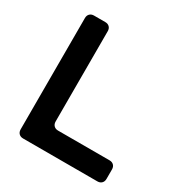

<svg xmlns="http://www.w3.org/2000/svg" viewBox="-164 -823 900 947"><g transform="rotate(30 286.0 -350.0)"><path d="M67 -33V-667Q67 -682 76 -691Q85 -700 100 -700H164Q179 -700 188 -691Q197 -682 197 -667V-153Q197 -138 206 -129Q215 -120 230 -120H523Q538 -120 547 -111Q556 -102 556 -87V-33Q556 -18 547 -9Q538 0 523 0H100Q85 0 76 -9Q67 -18 67 -33Z"/></g></svg>

Font: Tsunagi Gothic Black
Style: Regular
Weight: 900
Designer: Yoshimichi Ohira
Foundry: Positype
Version: Version 1.001